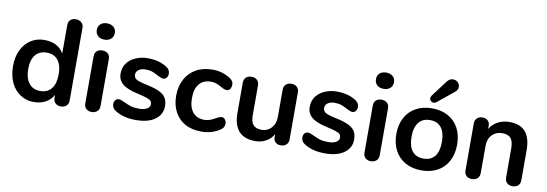

<svg xmlns="http://www.w3.org/2000/svg" viewBox="-57 -1152 4418 1551"><g transform="rotate(10 2152.0 -376.5)"><path d="M380.6 -129.9Q413.1 -170.9 413.1 -247.1Q413.1 -323.2 380.6 -363.5Q348.1 -403.8 288.6 -403.8Q229 -403.8 196 -364Q163.1 -324.2 163.1 -248.5Q163.1 -172.9 196 -130.9Q229 -88.9 288.6 -88.9Q348.1 -88.9 380.6 -129.9ZM537.1 -651.9V-54.2Q537.1 -27.3 520 -11.2Q502.9 4.9 474.9 4.9Q446.8 4.9 429.9 -11Q413.1 -26.9 413.1 -54.2V-79.1Q391.1 -38.1 349.6 -15.1Q308.1 7.8 250 7.8Q191.9 7.8 142.3 -24.2Q92.8 -56.2 65.4 -114.5Q38.1 -172.9 38.1 -249Q38.1 -325.2 65.4 -382.1Q92.8 -439 141.8 -470Q190.9 -501 249.5 -501Q366.2 -501 412.1 -417V-653.8Q412.1 -678.7 428.5 -694.3Q444.8 -710 472.9 -710Q501 -710 519 -694.1Q537.1 -678.2 537.1 -651.9Z M665.5 -54.2V-439.9Q665.5 -468.8 683.1 -483.9Q700.7 -499 727.5 -499Q754.4 -499 772.5 -484.1Q790.5 -469.2 790.5 -439.9V-54.2Q790.5 -25.4 772.5 -9.8Q754.4 5.9 727.5 5.9Q700.7 5.9 683.1 -9.5Q665.5 -24.9 665.5 -54.2ZM673.6 -606.4Q653.8 -625 653.8 -655Q653.8 -685.1 673.6 -703.1Q693.4 -721.2 727.1 -721.2Q760.7 -721.2 781.2 -703.1Q801.8 -685.1 801.8 -655Q801.8 -625 781.7 -606.4Q761.7 -587.9 727.5 -587.9Q693.4 -587.9 673.6 -606.4Z M1178.7 -167Q1161.6 -184.6 1071.5 -203.9Q981.4 -223.1 942.9 -256.1Q904.3 -289.1 904.3 -340.1Q904.3 -391.1 930.4 -426.5Q956.5 -461.9 1002 -481.4Q1047.9 -501 1097.7 -501Q1193.4 -501 1256.3 -460Q1288.6 -439.9 1288.6 -407.2Q1288.6 -387.2 1277.6 -373.5Q1266.6 -359.9 1250.7 -359.9Q1234.9 -359.9 1204.3 -376.5Q1173.8 -393.1 1152.6 -400.6Q1131.3 -408.2 1097.4 -408.2Q1063.5 -408.2 1042 -393.1Q1020.5 -377.9 1020.5 -352.5Q1020.5 -327.1 1042.5 -314Q1064.5 -300.8 1129.4 -287.4Q1194.3 -273.9 1232.4 -255.9Q1270.5 -237.8 1287.1 -210.9Q1303.7 -184.1 1303.7 -142.1Q1303.7 -74.2 1247.1 -33.2Q1190.4 7.8 1088.9 7.8Q987.3 7.8 920.4 -35.2Q888.2 -54.2 888.7 -88.9Q888.7 -108.9 899.7 -121.3Q910.6 -133.8 927 -133.8Q943.4 -133.8 974.6 -118.4Q1005.9 -103 1032.2 -95Q1058.6 -86.9 1100.1 -86.9Q1141.6 -86.9 1165 -101.1Q1188.5 -115.2 1188.5 -136.2Q1188.5 -157.2 1178.7 -167Z M1776.4 -460Q1808.6 -439 1808.6 -412.1Q1808.6 -385.3 1798.1 -371.6Q1787.6 -357.9 1770.5 -357.9Q1753.4 -357.9 1727.3 -373Q1701.2 -388.2 1681.2 -395.5Q1661.1 -402.8 1635.3 -402.8Q1573.2 -402.8 1539.8 -362.3Q1506.3 -321.8 1506.3 -246.3Q1506.3 -170.9 1539.8 -130.4Q1573.2 -89.8 1635.3 -89.8Q1672.4 -89.8 1713.6 -113Q1754.9 -136.2 1771.2 -136.2Q1787.6 -136.2 1798.6 -122.1Q1809.6 -107.9 1809.6 -88.9Q1809.6 -53.7 1777.3 -35.2Q1711.4 7.8 1629.9 7.8Q1548.3 7.8 1492.9 -23.2Q1437.5 -54.2 1407.5 -111.1Q1377.4 -168 1377.4 -243.9Q1377.4 -319.8 1408.9 -378.4Q1440.4 -437 1497.3 -469Q1554.2 -501 1633.3 -501Q1712.4 -501 1776.4 -460Z M2341.3 -439.9V-51.8Q2341.3 -25.9 2323.7 -10Q2306.2 5.9 2278.8 5.9Q2251.5 5.9 2235.4 -9Q2219.2 -23.9 2219.2 -49.8V-75.2Q2196.3 -35.2 2157.2 -13.7Q2118.2 7.8 2069.3 7.8Q1889.2 7.8 1889.2 -193.8V-439.9Q1889.2 -466.8 1906.2 -482.9Q1923.3 -499 1951.7 -499Q1980 -499 1997.1 -482.9Q2014.2 -466.8 2014.2 -439.9V-192.9Q2014.2 -141.1 2035.2 -116Q2056.2 -90.8 2104.5 -90.8Q2152.8 -90.8 2184.6 -125.5Q2216.3 -160.2 2216.3 -216.8V-439.9Q2216.3 -466.8 2233.2 -482.9Q2250 -499 2278.6 -499Q2307.1 -499 2324.2 -482.9Q2341.3 -466.8 2341.3 -439.9Z M2730 -167Q2712.9 -184.6 2622.8 -203.9Q2532.7 -223.1 2494.1 -256.1Q2455.6 -289.1 2455.6 -340.1Q2455.6 -391.1 2481.7 -426.5Q2507.8 -461.9 2553.2 -481.4Q2599.1 -501 2648.9 -501Q2744.6 -501 2807.6 -460Q2839.8 -439.9 2839.8 -407.2Q2839.8 -387.2 2828.9 -373.5Q2817.9 -359.9 2802 -359.9Q2786.1 -359.9 2755.6 -376.5Q2725.1 -393.1 2703.9 -400.6Q2682.6 -408.2 2648.7 -408.2Q2614.7 -408.2 2593.3 -393.1Q2571.8 -377.9 2571.8 -352.5Q2571.8 -327.1 2593.8 -314Q2615.7 -300.8 2680.7 -287.4Q2745.6 -273.9 2783.7 -255.9Q2821.8 -237.8 2838.4 -210.9Q2855 -184.1 2855 -142.1Q2855 -74.2 2798.3 -33.2Q2741.7 7.8 2640.1 7.8Q2538.6 7.8 2471.7 -35.2Q2439.5 -54.2 2439.9 -88.9Q2439.9 -108.9 2450.9 -121.3Q2461.9 -133.8 2478.3 -133.8Q2494.6 -133.8 2525.9 -118.4Q2557.1 -103 2583.5 -95Q2609.9 -86.9 2651.4 -86.9Q2692.9 -86.9 2716.3 -101.1Q2739.7 -115.2 2739.7 -136.2Q2739.7 -157.2 2730 -167Z M2955.6 -54.2V-439.9Q2955.6 -468.8 2973.1 -483.9Q2990.7 -499 3017.6 -499Q3044.4 -499 3062.5 -484.1Q3080.6 -469.2 3080.6 -439.9V-54.2Q3080.6 -25.4 3062.5 -9.8Q3044.4 5.9 3017.6 5.9Q2990.7 5.9 2973.1 -9.5Q2955.6 -24.9 2955.6 -54.2ZM2963.6 -606.4Q2943.8 -625 2943.8 -655Q2943.8 -685.1 2963.6 -703.1Q2983.4 -721.2 3017.1 -721.2Q3050.8 -721.2 3071.3 -703.1Q3091.8 -685.1 3091.8 -655Q3091.8 -625 3071.8 -606.4Q3051.8 -587.9 3017.6 -587.9Q2983.4 -587.9 2963.6 -606.4Z M3524.7 -128.9Q3556.6 -168.9 3556.6 -246.6Q3556.6 -324.2 3524.7 -364.5Q3492.7 -404.8 3432.6 -404.8Q3372.6 -404.8 3340.1 -364.5Q3307.6 -324.2 3307.6 -246.6Q3307.6 -168.9 3339.6 -128.9Q3371.6 -88.9 3432.1 -88.9Q3492.7 -88.9 3524.7 -128.9ZM3213.6 -112.1Q3182.6 -169.9 3182.6 -247.1Q3182.6 -324.2 3213.6 -381.6Q3244.6 -439 3301 -470Q3357.4 -501 3432.4 -501Q3507.3 -501 3564 -470Q3620.6 -439 3651.1 -381.6Q3681.6 -324.2 3681.6 -247.1Q3681.6 -169.9 3651.1 -112.1Q3620.6 -54.2 3564 -23.2Q3507.3 7.8 3432.4 7.8Q3357.4 7.8 3301 -23.2Q3244.6 -54.2 3213.6 -112.1ZM3410.6 -602.1 3507.3 -731Q3530.3 -760.7 3556.4 -761Q3582.5 -761.2 3598.1 -745.6Q3613.8 -730 3613.8 -705.6Q3613.8 -681.2 3586.4 -661.1L3457.5 -556.2Q3446.8 -547.9 3434.1 -547.9Q3421.4 -547.9 3411.9 -557.4Q3402.3 -566.9 3402.3 -579.1Q3402.3 -591.3 3410.6 -602.1Z M4068.4 -501Q4242.2 -501 4242.2 -299.8V-54.2Q4242.2 -26.4 4225.8 -10.3Q4209.5 5.9 4180.4 5.9Q4151.4 5.9 4134.3 -10Q4117.2 -25.9 4117.2 -54.2V-293Q4117.2 -350.1 4095.7 -376Q4074.2 -401.9 4024.2 -401.9Q3974.1 -401.9 3941.7 -367.9Q3909.2 -334 3909.2 -276.9V-54.2Q3909.2 -26.4 3892.1 -10.3Q3875 5.9 3846.2 5.9Q3817.4 5.9 3800.8 -10Q3784.2 -25.9 3784.2 -54.2V-440.9Q3784.2 -466.8 3801.3 -482.9Q3818.4 -499 3845.7 -499Q3873 -499 3889.6 -483.4Q3906.2 -467.8 3906.2 -442.9V-416Q3931.2 -457 3973.1 -479Q4015.1 -501 4068.4 -501Z"/></g></svg>

Font: Nunito-Bold
Style: Bold
Weight: 700
Designer: Vernon Adams
Foundry: newtypography
Version: Version 3.000